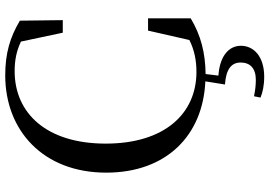

<svg xmlns="http://www.w3.org/2000/svg" viewBox="-168 -621 1030 734"><g transform="rotate(-90 347.0 -254.0)"><path d="M391 91C450 95 475 116 475 151C475 187 453 209 409 209C390 209 369 207 346 202L341 227C361 235 386 241 421 241C498 241 539 201 539 152C539 106 500 71 425 66L431 17C512 16 579 -1 644 -40V-203H597L561 -45C523 -26 483 -18 439 -18C281 -18 165 -138 165 -365C165 -591 281 -713 442 -713C484 -713 519 -706 555 -689L589 -529H637L635 -693C571 -731 510 -749 426 -749C215 -749 54 -604 54 -363C54 -131 198 7 403 16Z"/></g></svg>

Font: Noto Serif KR Medium
Style: Regular
Weight: 500
Designer: Ryoko NISHIZUKA 西塚涼子 (kana & ideographs); Frank Grießhammer (Latin, Greek & Cyrillic); Wenlong ZHANG 张文龙 (bopomofo); San
Foundry: Adobe
Version: Version 2.001;hotconv 1.1.0;makeotfexe 2.6.0